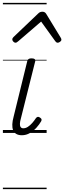

<svg xmlns="http://www.w3.org/2000/svg" viewBox="-20 -918 444 1326"><path d="M131 16Q108 16 92.5 7Q77 -2 70.5 -19Q64 -36 65 -59.5Q66 -83 74 -112L168 -495Q171 -506 177.5 -510.5Q184 -515 198 -515Q213 -515 219.5 -509.5Q226 -504 223 -494L125 -103Q118 -79 117.5 -63.5Q117 -48 123 -40Q129 -32 141 -32Q157 -32 172.5 -42Q188 -52 202.5 -68.5Q217 -85 228 -102Q234 -110 241 -111Q248 -112 256 -106Q266 -100 267 -93.5Q268 -87 264 -80Q252 -59 232.5 -37Q213 -15 187 0.5Q161 16 131 16ZM87 -623Q79 -623 72 -630.5Q65 -638 65 -645Q65 -650 67 -654Q69 -658 73 -662L244 -825Q251 -832 258 -834.5Q265 -837 273 -837Q281 -837 287 -834Q293 -831 298 -824L398 -660Q401 -655 402.5 -651.5Q404 -648 404 -644Q404 -636 395 -629.5Q386 -623 379 -623Q373 -623 369 -626Q365 -629 362 -633L264 -769L107 -634Q101 -629 96.5 -626Q92 -623 87 -623ZM0 378H302V388H0ZM0 -20H302V0H0ZM0 -505H302V-500H0ZM0 -898H302V-888H0Z"/></svg>

Font: Playwrite DE SAS Guides
Style: Regular
Weight: 400
Designer: Veronika Burian, José Scaglione
Foundry: TypeTogether
Version: Version 1.003